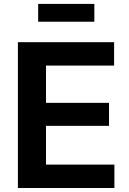

<svg xmlns="http://www.w3.org/2000/svg" viewBox="-20 -938 646 958"><path d="M69.3 0V-727.5H549.3V-610.8H209.5V-424.8H523.9V-310.1H209.5V-116.7H550.8V0ZM450.7 -918.5V-829.6H170.4V-918.5Z"/></svg>

Font: Inter Cardless
Style: Bold
Weight: 700
Designer: Rasmus Andersson
Foundry: rsms
Version: Version 4.001;git-9221beed3